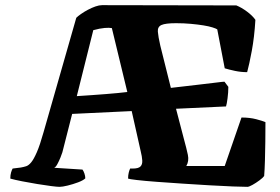

<svg xmlns="http://www.w3.org/2000/svg" viewBox="-20 -725 1086 745"><path d="M211 0Q202 0 178.5 -3Q155 -6 124.5 -11Q94 -16 66 -21.5Q38 -27 20 -32Q20 -46 23 -56Q26 -66 29 -71L61 -75Q72 -77 81.5 -80Q91 -83 101 -95Q111 -107 123 -134.5Q135 -162 149 -212L276 -656Q282 -662 294 -670.5Q306 -679 321 -687Q336 -695 350.5 -700Q365 -705 376 -705L897 -704Q917 -696 938.5 -680Q960 -664 971 -648Q967 -581 957 -527.5Q947 -474 939 -445Q915 -445 891.5 -450Q868 -455 852 -460L823 -611Q819 -614 805 -618.5Q791 -623 769.5 -626.5Q748 -630 720.5 -632.5Q693 -635 663 -635Q622 -635 606.5 -628Q591 -621 592.5 -602Q594 -583 602 -548L643 -384Q702 -391 746.5 -396Q791 -401 818 -404.5Q845 -408 851 -408L866 -388Q866 -367 863 -344Q860 -321 857 -312L663 -303L693 -188Q704 -148 709 -124Q714 -100 703 -81H852L917 -269Q949 -269 974 -262.5Q999 -256 1010 -251Q1010 -214 1009.5 -175Q1009 -136 1008 -101.5Q1007 -67 1005 -42Q1000 -35 986.5 -25Q973 -15 959.5 -7.5Q946 0 940 0Q923 0 883.5 -1.5Q844 -3 793 -6Q742 -9 688.5 -12.5Q635 -16 588 -19.5Q541 -23 511 -26.5Q481 -30 477 -32Q477 -45 479.5 -55Q482 -65 485 -71H495Q517 -71 525 -79Q533 -87 532 -102.5Q531 -118 526 -138L491 -294L260 -283L222 -134Q220 -127 214.5 -113.5Q209 -100 202.5 -88Q196 -76 190 -74L300 -67Q304 -62 307.5 -52Q311 -42 311 -33Q303 -25 283 -17.5Q263 -10 242.5 -5Q222 0 211 0ZM278 -352Q309 -354 337.5 -356Q366 -358 391 -360Q416 -362 437 -364Q458 -366 474 -368L414 -616Q404 -618 386 -616.5Q368 -615 342 -608Z"/></svg>

Font: Texturina 12pt Black
Style: Regular
Weight: 900
Designer: Guillermo Torres Carreño
Foundry: Omnibus-Type
Version: Version 1.002